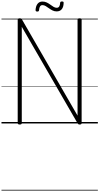

<svg xmlns="http://www.w3.org/2000/svg" viewBox="-20 -1667 1341 2592"><path d="M246 14Q219 14 219 -5V-1401Q219 -1411 226 -1415.5Q233 -1420 246 -1420Q258 -1420 264.5 -1416.5Q271 -1413 276 -1405L1027 -106V-1401Q1027 -1411 1034 -1415.5Q1041 -1420 1055 -1420Q1082 -1420 1082 -1401V-5Q1082 5 1075.5 9.5Q1069 14 1056 14Q1044 14 1038.5 10.5Q1033 7 1027 -3L274 -1305V-5Q274 5 267.5 9.5Q261 14 246 14ZM483 -1511Q460 -1511 460 -1531Q463 -1585 487 -1615.5Q511 -1646 553 -1646Q585 -1646 611 -1633.5Q637 -1621 659 -1604.5Q681 -1588 702.5 -1575Q724 -1562 746 -1562Q768 -1562 779.5 -1579.5Q791 -1597 792 -1630Q794 -1647 816 -1647Q830 -1647 835 -1642.5Q840 -1638 839 -1627Q838 -1572 813.5 -1542.5Q789 -1513 745 -1513Q715 -1513 689 -1526Q663 -1539 640.5 -1555.5Q618 -1572 596.5 -1585Q575 -1598 553 -1598Q532 -1598 521 -1581Q510 -1564 507 -1530Q506 -1520 500.5 -1515.5Q495 -1511 483 -1511ZM0 895H1301V905H0ZM0 -20H1301V0H0ZM0 -505H1301V-500H0ZM0 -1415H1301V-1405H0Z"/></svg>

Font: Playwrite BE WAL Guides
Style: Regular
Weight: 400
Designer: Veronika Burian, José Scaglione
Foundry: TypeTogether
Version: Version 1.003